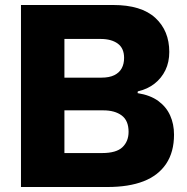

<svg xmlns="http://www.w3.org/2000/svg" viewBox="-20 -749 748 769"><path d="M64 0V-729H433Q546 -729 602 -677.5Q658 -626 658 -541Q658 -500 642.5 -468Q627 -436 599 -414Q571 -392 532 -383L531 -376Q582 -368 614 -344.5Q646 -321 661.5 -286.5Q677 -252 677 -210Q677 -140 645.5 -93Q614 -46 555 -23Q496 0 410 0ZM238 -136H389Q446 -136 470.5 -159.5Q495 -183 495 -221Q495 -266 467.5 -286.5Q440 -307 394 -307H223V-438H386Q418 -438 438 -448Q458 -458 467.5 -475.5Q477 -493 477 -517Q477 -556 451.5 -574.5Q426 -593 383 -593H238Z"/></svg>

Font: Mona Sans ExtraLight ExtraBold
Style: Regular
Weight: 800
Version: Version 2.000